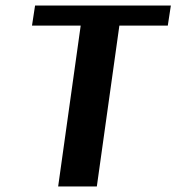

<svg xmlns="http://www.w3.org/2000/svg" viewBox="-20 -670 634 690"><path d="M594 -650 583 -578H409L328 0H189L270 -578H95L106 -650Z"/></svg>

Font: Arsenal
Style: Bold Italic
Weight: 700
Italic angle: -9°
Designer: Andrij Shevchenko
Foundry: Stairsfor.com
Version: Version 1.000